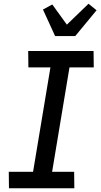

<svg xmlns="http://www.w3.org/2000/svg" viewBox="-20 -1008 540 1028"><path d="M28 0 27 -88H157L250 -647H132L131 -735H481L482 -647H352L259 -88H377L378 0ZM275 -815 210 -957 260 -984 338 -876 454 -988 497 -953 383 -815Z"/></svg>

Font: Iosevka SS18 Semibold
Style: Italic
Weight: 600
Italic angle: -9°
Monospace: yes
Designer: Belleve Invis
Foundry: Belleve Invis
Version: Version 25.1.1; ttfautohint (v1.8.4)